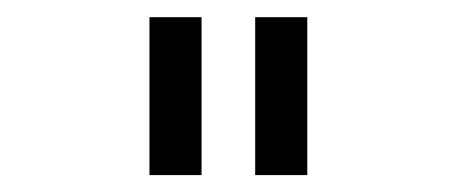

<svg xmlns="http://www.w3.org/2000/svg" viewBox="-20 -687 540 227"><path d="M281.7 -666.7V-480H343.3V-666.7ZM156.7 -666.7V-480H218.3V-666.7Z"/></svg>

Font: Amy Mono
Style: Regular
Weight: 400
Monospace: yes
Version: Version 001.000